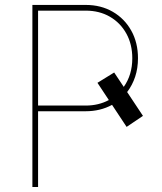

<svg xmlns="http://www.w3.org/2000/svg" viewBox="-20 -747 649 767"><path d="M109.4 0V-727.3H322.4Q383.5 -727.3 430.6 -699.9Q477.6 -672.6 504.4 -624.6Q531.2 -576.7 531.2 -514.2Q531.2 -474.4 519.9 -440.3Q508.5 -406.2 487.9 -379.3L551.1 -284.1L485.8 -240.1L427.6 -328.1Q380.7 -302.6 322.4 -302.6H132.1V0ZM436.1 -457.4 474.4 -399.9Q508.5 -448.2 508.5 -514.2Q508.5 -570 484.7 -612.9Q460.9 -655.9 419 -680.2Q377.1 -704.5 322.4 -704.5H132.1V-325.3H322.4Q373.6 -325.3 414.8 -347.3L369.3 -416.2Z"/></svg>

Font: Inter Thin BETA
Style: Regular
Weight: 100
Designer: Rasmus Andersson
Foundry: rsms
Version: Version 3.011;git-f93a4a705